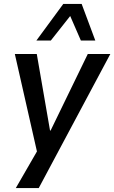

<svg xmlns="http://www.w3.org/2000/svg" viewBox="-20 -771 578 971"><path d="M60 180 176 -21 175 31 55 -498H166L233 -111H236L424 -498H538L176 180ZM164 -566 300 -751H393L462 -566H389L335 -690L237 -566Z"/></svg>

Font: Nunito Sans 7pt SemiCondensed SemiBold
Style: Italic
Weight: 600
Width: 4
Italic angle: -9°
Designer: Vernon Adams
Foundry: Vernon Adams
Version: Version 3.101;gftools[0.9.27]